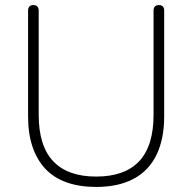

<svg xmlns="http://www.w3.org/2000/svg" viewBox="-20 -731 760 759"><path d="M360 8Q294 8 243.5 -10Q193 -28 159.5 -63.5Q126 -99 108.5 -151Q91 -203 91 -271V-689Q91 -700 96.5 -705.5Q102 -711 112 -711Q122 -711 127.5 -705.5Q133 -700 133 -689V-277Q133 -154 190.5 -93.5Q248 -33 360 -33Q473 -33 530 -93.5Q587 -154 587 -277V-689Q587 -700 592.5 -705.5Q598 -711 608 -711Q618 -711 623.5 -705.5Q629 -700 629 -689V-271Q629 -181 598.5 -118.5Q568 -56 508 -24Q448 8 360 8Z"/></svg>

Font: Nunito ExtraLight
Style: Regular
Weight: 200
Designer: Vernon Adams
Foundry: Vernon Adams
Version: Version 3.602;April 4, 2023;FontCreator 14.0.0.2856 64-bit